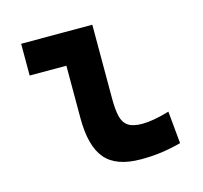

<svg xmlns="http://www.w3.org/2000/svg" viewBox="-83 -609 751 710"><g transform="rotate(-15 293.0 -254.5)"><path d="M373 9.8Q278.8 9.8 237.3 -39.1Q195.8 -87.9 195.8 -195.3V-517.6H327.6V-232.9Q327.6 -191.9 333.9 -166Q340.2 -140.1 358.4 -127.9Q376.6 -115.7 412.1 -115.7Q453.1 -115.7 516.1 -134.3L527.8 -10.7Q487.8 0 451.4 4.9Q415 9.8 373 9.8ZM55.2 -396V-517.6H218.8V-396Z"/></g></svg>

Font: Cascadia Mono PL
Style: Regular
Weight: 400
Monospace: yes
Designer: Aaron Bell
Foundry: Saja Typeworks
Version: Version 2102.003